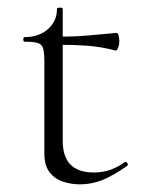

<svg xmlns="http://www.w3.org/2000/svg" viewBox="-20 -470 379 502"><path d="M189 12Q165 12 143.5 4.5Q122 -3 109 -20.5Q96 -38 96 -68V-306Q96 -331 93 -342.5Q90 -354 79 -357.5Q68 -361 44 -361Q41 -361 41 -367Q41 -373 44 -373Q82 -373 105.5 -394Q129 -415 129 -447Q129 -450 136.5 -450Q144 -450 144 -447V-102Q144 -60 164.5 -39.5Q185 -19 225 -19Q252 -19 272.5 -27.5Q293 -36 306 -46Q310 -48 313 -43.5Q316 -39 312 -36Q275 -10 247 1Q219 12 189 12ZM282 -338Q243 -348 207.5 -350.5Q172 -353 132 -353V-374Q171 -374 207.5 -377Q244 -380 285 -384Q288 -384 290 -377.5Q292 -371 292 -361Q292 -354 289 -345.5Q286 -337 282 -338Z"/></svg>

Font: Cormorant Infant Light
Style: Regular
Weight: 300
Designer: Christian Thalmann (Catharsis Fonts)
Foundry: Catharsis Fonts
Version: Version 4.001